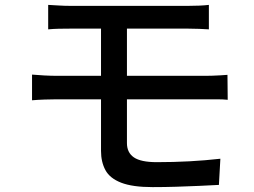

<svg xmlns="http://www.w3.org/2000/svg" viewBox="-20 -741 1040 785"><path d="M177 -721Q198 -720 221 -718.5Q244 -717 270 -717Q290 -717 326.5 -717Q363 -717 410 -717Q457 -717 508 -717Q559 -717 606.5 -717Q654 -717 691 -717Q728 -717 748 -717Q773 -717 795 -718Q817 -719 834 -721V-621Q815 -622 795 -623Q775 -624 748 -624Q728 -624 689 -624Q650 -624 600 -624Q550 -624 497.5 -624Q445 -624 398 -624Q351 -624 317 -624Q283 -624 270 -624Q244 -624 221 -623.5Q198 -623 177 -621ZM499 -386Q499 -363 499 -329.5Q499 -296 499 -261Q499 -226 499 -197.5Q499 -169 499 -156Q499 -117 527.5 -97.5Q556 -78 621 -78Q690 -78 754.5 -81.5Q819 -85 881 -92L875 15Q838 17 793.5 19Q749 21 700.5 22.5Q652 24 604 24Q522 24 475.5 6Q429 -12 411 -45.5Q393 -79 393 -124Q393 -150 393 -184.5Q393 -219 393 -256.5Q393 -294 393 -328.5Q393 -363 393 -390Q393 -402 393 -428.5Q393 -455 393 -488Q393 -521 393 -554Q393 -587 393 -613Q393 -639 393 -650H499Q499 -638 499 -610.5Q499 -583 499 -547.5Q499 -512 499 -477Q499 -442 499 -417Q499 -392 499 -386ZM111 -436Q132 -434 161 -432.5Q190 -431 212 -431Q229 -431 267 -431Q305 -431 356.5 -431Q408 -431 465.5 -431Q523 -431 579.5 -431Q636 -431 686 -431Q736 -431 771.5 -431Q807 -431 821 -431Q832 -431 848 -431.5Q864 -432 881 -433Q898 -434 910 -435L911 -333Q892 -335 866 -335Q840 -335 823 -335Q808 -335 772.5 -335Q737 -335 686.5 -335Q636 -335 579 -335Q522 -335 464 -335Q406 -335 355.5 -335Q305 -335 267 -335Q229 -335 212 -335Q192 -335 162.5 -334Q133 -333 111 -331Z"/></svg>

Font: Noto Sans KR Medium
Style: Regular
Weight: 500
Designer: Ryoko NISHIZUKA  (kana, bopomofo & ideographs); Paul D. Hunt (Latin, Greek & Cyrillic); Sandoll Communications , Soo-you
Foundry: Adobe
Version: Version 2.004-H2;hotconv 1.0.118;makeotfexe 2.5.65603